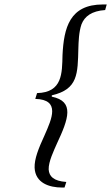

<svg xmlns="http://www.w3.org/2000/svg" viewBox="-20 -712 498 860"><path d="M135 39C138 108 201 128 258 128H269L277 103C220 99 200 78 198 47C197 12 221 -37 235 -69C287 -180 315 -258 212 -279V-285C330 -312 328 -382 331 -495C332 -525 333 -568 345 -603C359 -639 391 -663 451 -667L458 -692H441C292 -692 266 -588 260 -465C258 -384 260 -298 146 -295L138 -269C252 -266 212 -180 180 -107C152 -46 134 -1 135 39Z"/></svg>

Font: Heuristica
Style: Italic
Weight: 400
Italic angle: -13°
Version: Version 1.0.1